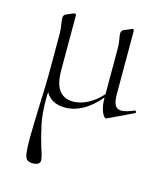

<svg xmlns="http://www.w3.org/2000/svg" viewBox="-103 -474 709 827"><g transform="rotate(15 251.5 -60.5)"><path d="M487 -59Q491 -59 492.5 -54Q494 -49 490 -48L377 6Q372 9 364.5 -0.5Q357 -10 351.5 -29.5Q346 -49 346 -75V-79Q307 -34 269 -13.5Q231 7 192 7Q130 7 105 -39Q104 -28 104 -6Q104 57 113.5 103Q123 149 139 202Q152 238 152 254Q152 265 143 270Q134 275 120 275Q102 275 94 267.5Q86 260 83 239.5Q80 219 80 174Q80 133 85 -7Q86 -33 87 -61Q88 -89 88 -115V-297Q88 -313 83 -343Q81 -359 81 -363Q81 -376 92 -381L125 -395Q126 -396 128 -396Q131 -396 133 -393.5Q135 -391 135 -388V-145Q135 -85 156 -56Q177 -27 219 -27Q251 -27 284.5 -44.5Q318 -62 346 -94V-297Q346 -317 342 -341Q339 -353 339 -362Q339 -376 351 -381L384 -395L386 -396Q389 -396 391 -393.5Q393 -391 393 -388V-109Q393 -74 401.5 -58.5Q410 -43 430 -43Q449 -43 485 -58Z"/></g></svg>

Font: Cormorant Garamond Light
Style: Regular
Weight: 300
Designer: Christian Thalmann (Catharsis Fonts)
Version: Version 3.000